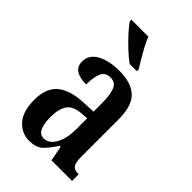

<svg xmlns="http://www.w3.org/2000/svg" viewBox="-233 -850 943 943"><g transform="rotate(45 239.0 -378.0)"><path d="M161 10Q110 10 73.5 -29.5Q37 -69 37 -151Q37 -232 82 -270Q127 -308 218 -312L284 -315V-373Q284 -430 272 -461.5Q260 -493 224 -493Q189 -493 176.5 -463.5Q164 -434 164 -384Q70 -384 70 -449Q70 -497 116 -522Q162 -547 233 -547Q315 -547 356.5 -508Q398 -469 398 -375V-117Q398 -76 408.5 -61Q419 -46 447 -46H450V0H307L292 -79H285Q259 -38 234 -14Q209 10 161 10ZM203 -49Q240 -49 262.5 -89.5Q285 -130 285 -191V-270L247 -267Q194 -263 173.5 -233Q153 -203 153 -146Q153 -101 165 -75Q177 -49 203 -49ZM244 -606Q219 -624 188.5 -652.5Q158 -681 132 -710Q106 -739 96 -756V-766H214Q222 -744 236.5 -717Q251 -690 266.5 -664Q282 -638 294 -619V-606Z"/></g></svg>

Font: Noto Serif Thai ExtraCondensed SemiBold
Style: Regular
Weight: 600
Width: 2
Designer: Monotype Design Team
Foundry: Monotype Imaging Inc.
Version: Version 2.001; ttfautohint (v1.8.4.7-5d5b)